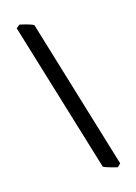

<svg xmlns="http://www.w3.org/2000/svg" viewBox="-175 -850 767 1082"><g transform="rotate(-20 209.0 -308.5)"><path d="M334.5 164.1Q329.1 162.1 317.6 158.2Q306.2 154.3 293.7 149.4Q281.2 144.5 270.5 139.9Q259.8 135.3 256.3 131.8L67.4 -766.6L88.9 -780.8Q95.7 -778.8 106.4 -775.4Q117.2 -772 128.7 -767.6Q140.1 -763.2 150.6 -758.5Q161.1 -753.9 167 -749.5L355 148.4Z"/></g></svg>

Font: Gentium Basic
Style: Bold Italic
Weight: 700
Italic angle: -8°
Designer: J. Victor Gaultney and Annie Olsen
Foundry: SIL International
Version: Version 1.102; 2013; Maintenance release